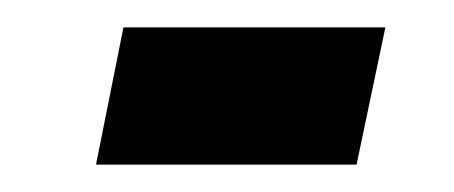

<svg xmlns="http://www.w3.org/2000/svg" viewBox="-20 -355 331 140"><path d="M50 -235 70 -335H261L240 -235Z"/></svg>

Font: Saira Condensed SemiBold
Style: Italic
Weight: 600
Width: 3
Italic angle: -12°
Designer: Hector Gatti with collaboration of the Omnibus-Type team
Foundry: Omnibus-Type
Version: Version 1.101